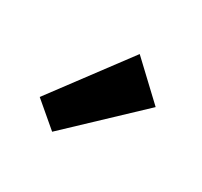

<svg xmlns="http://www.w3.org/2000/svg" viewBox="-66 -883 421 400"><g transform="rotate(30 145.0 -683.5)"><path d="M35.2 -617.2 170.9 -798.8 254.9 -719.7 93.8 -567.4Z"/></g></svg>

Font: Reddit Sans Chocolate
Style: Bold
Weight: 700
Designer: Stephen Hutchings
Foundry: Reddit
Version: Version 1.011